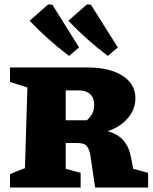

<svg xmlns="http://www.w3.org/2000/svg" viewBox="-20 -842 685 862"><path d="M578 -84 645 -66V0H407L386 -143Q381 -172 370 -186Q359 -200 326 -200H275V-84L342 -66V0H25V-60Q40 -67 55 -73Q70 -79 92 -87L103 -449L25 -474V-539H374Q472 -539 530 -502Q588 -465 588 -401Q588 -351 553.5 -311Q519 -271 463 -253Q511 -240 536 -209.5Q561 -179 569 -131ZM335 -436H275V-302H370Q403 -331 403 -370Q403 -402 385 -419Q367 -436 335 -436ZM290 -591Q193 -664 113 -749L196 -822L215 -821L335 -629ZM464 -591Q367 -664 287 -749L370 -822L388 -821L509 -629Z"/></svg>

Font: Piazzolla SC ExtraBold
Style: Regular
Weight: 800
Designer: Juan Pablo del Peral
Foundry: Huerta Tipografica
Version: Version 1.330